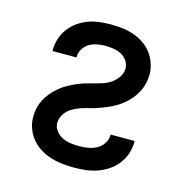

<svg xmlns="http://www.w3.org/2000/svg" viewBox="-85 -608 671 696"><g transform="rotate(15 250.0 -260.0)"><path d="M251 8Q229 8 207 5.5Q185 3 164 -3.5Q143 -10 124 -22Q105 -34 91 -51Q77 -68 69.5 -89Q62 -110 62 -132Q62 -150 66 -166.5Q70 -183 78 -198Q86 -213 97 -226Q108 -239 121 -250Q134 -261 149 -269.5Q164 -278 179.5 -285Q195 -292 211.5 -297Q228 -302 244.5 -306Q261 -310 277 -315.5Q293 -321 307 -331Q321 -341 330.5 -355.5Q340 -370 340 -387Q340 -403 331 -416Q322 -429 308.5 -436Q295 -443 279.5 -445.5Q264 -448 249 -448Q233 -448 217.5 -445Q202 -442 188.5 -434Q175 -426 166.5 -412Q158 -398 158 -382Q158 -381 158 -381Q158 -381 158 -380H68Q68 -381 68 -382Q68 -383 68 -384Q68 -405 74.5 -426Q81 -447 94 -464.5Q107 -482 125 -495Q143 -508 163.5 -515.5Q184 -523 205.5 -525.5Q227 -528 249 -528Q270 -528 291.5 -525.5Q313 -523 333.5 -516Q354 -509 372 -497Q390 -485 403 -468Q416 -451 423 -430Q430 -409 430 -388Q430 -371 426 -354.5Q422 -338 414 -322.5Q406 -307 395 -294Q384 -281 371 -270Q358 -259 343 -250.5Q328 -242 312.5 -235.5Q297 -229 281 -223.5Q265 -218 248.5 -214Q232 -210 216 -204.5Q200 -199 185.5 -189.5Q171 -180 161.5 -165Q152 -150 152 -133Q152 -117 162.5 -103.5Q173 -90 187.5 -83Q202 -76 218.5 -74Q235 -72 251 -72Q268 -72 285 -75Q302 -78 316.5 -86Q331 -94 340.5 -109Q350 -124 350 -140Q350 -141 350 -141Q350 -141 350 -142H440Q440 -141 440 -140Q440 -139 440 -139Q440 -116 433 -94.5Q426 -73 412 -55Q398 -37 379.5 -24.5Q361 -12 339.5 -4.5Q318 3 296 5.5Q274 8 251 8Z"/></g></svg>

Font: Iosevka SS04 Medium
Style: Regular
Weight: 500
Monospace: yes
Designer: Belleve Invis
Foundry: Belleve Invis
Version: Version 19.0.0; ttfautohint (v1.8.4)